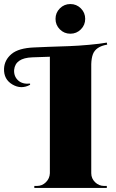

<svg xmlns="http://www.w3.org/2000/svg" viewBox="-59 -931 577 951"><path d="M341.5 -785.5Q320 -764 289.5 -764Q259 -764 237.5 -785.5Q216 -807 216 -837.5Q216 -868 237.5 -889.5Q259 -911 289.5 -911Q320 -911 341.5 -889.5Q363 -868 363 -837.5Q363 -807 341.5 -785.5ZM393 -614V-73Q393 -47 412 -28.5Q431 -10 457 -10H470V0H111V-10H124Q150 -10 168.5 -28.5Q187 -47 188 -73V-650L101 -647Q17 -644 11 -585Q9 -553 30.5 -533Q52 -513 90 -517V-511Q46 -487 2.5 -512.5Q-41 -538 -39 -591Q-37 -634 -2 -663.5Q33 -693 110 -696Q121 -697 180.5 -699Q240 -701 283 -702.5Q326 -704 381.5 -709Q437 -714 470 -720L472 -710Q443 -705 425.5 -693Q408 -681 401 -662Q394 -643 393 -614Z"/></svg>

Font: Cinzel Decorative Black
Style: Regular
Weight: 900
Designer: Natanael Gama
Version: Version 1.001;PS 001.001;hotconv 1.0.56;makeotf.lib2.0.21325